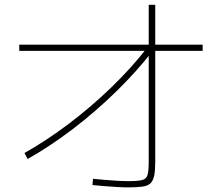

<svg xmlns="http://www.w3.org/2000/svg" viewBox="-20 -826 920 819"><path d="M84.4 -173.3Q178.9 -226.7 273.9 -298.3Q368.9 -370 456.1 -454.4Q543.3 -538.9 611.1 -626.7L632.2 -610Q563.3 -521.1 475 -435Q386.7 -348.9 290.6 -275.6Q194.4 -202.2 97.8 -147.8ZM374.4 -36.7 376.7 -63.3Q397.8 -61.1 424.4 -58.9Q451.1 -56.7 478.9 -55Q506.7 -53.3 526.7 -53.3Q566.7 -53.3 585.6 -57.8Q604.4 -62.2 609.4 -80Q614.4 -97.8 614.4 -135.6V-805.6H642.2V-135.6Q642.2 -98.9 637.8 -77.2Q633.3 -55.6 622.2 -44.4Q611.1 -33.3 587.8 -30Q564.4 -26.7 526.7 -26.7Q506.7 -26.7 478.9 -28.3Q451.1 -30 423.3 -32.2Q395.6 -34.4 374.4 -36.7ZM62.2 -608.9V-635.6H844.4V-608.9Z"/></svg>

Font: Paperlogy 1 Thin
Style: Regular
Weight: 250
Designer: redesigned by Lee Juim, glyphs from Gmarket Sans & Montserrat
Foundry: PT&
Version: Version 1.001